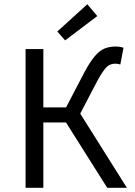

<svg xmlns="http://www.w3.org/2000/svg" viewBox="-20 -888 640 908"><path d="M101 0V-656H185V-380H341L580 0H487L292 -309H185V0ZM357 -346 283 -362 379 -546Q406 -596 428.5 -622.5Q451 -649 474.5 -658.5Q498 -668 528 -668Q537 -668 546.5 -666.5Q556 -665 564 -662L549 -583Q543 -585 536.5 -586Q530 -587 526 -587Q512 -587 499.5 -581.5Q487 -576 473 -558Q459 -540 440 -505ZM288 -697 251 -739 393 -868 440 -812Z"/></svg>

Font: Source Code Variable
Style: Regular
Weight: 400
Monospace: yes
Designer: Paul D. Hunt, Teo Tuominen
Foundry: Adobe Systems Incorporated
Version: Version 1.010;hotconv 1.0.106;makeotfexe 2.5.65593